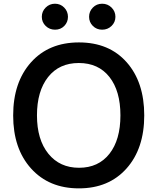

<svg xmlns="http://www.w3.org/2000/svg" viewBox="-20 -992 856 1047"><path d="M149.4 -73.2Q51.8 -181.6 51.8 -362.3Q51.8 -543 148.9 -651.9Q246.1 -760.7 410.6 -760.7Q575.2 -760.7 670.9 -652.3Q766.6 -543.9 766.6 -362.8Q766.6 -181.6 669.9 -73.2Q573.2 35.2 410.2 35.2Q247.1 35.2 149.4 -73.2ZM242.2 -571.8Q181.6 -495.1 181.6 -362.8Q181.6 -230.5 243.7 -153.8Q305.7 -77.1 411.1 -77.1Q516.6 -77.1 576.7 -153.3Q636.7 -229.5 636.7 -362.8Q636.7 -496.1 576.7 -572.3Q516.6 -648.4 409.7 -648.4Q302.7 -648.4 242.2 -571.8ZM229 -850.6Q208 -871.1 208 -900.4Q208 -929.7 229 -950.7Q250 -971.7 279.8 -971.7Q309.6 -971.7 330.1 -950.7Q350.6 -929.7 350.6 -900.4Q350.6 -871.1 330.6 -850.6Q310.5 -830.1 280.3 -830.1Q250 -830.1 229 -850.6ZM486.3 -850.6Q465.8 -871.1 465.8 -900.4Q465.8 -929.7 486.3 -950.7Q506.8 -971.7 537.1 -971.7Q567.4 -971.7 588.4 -950.7Q609.4 -929.7 609.4 -900.4Q609.4 -871.1 588.4 -850.6Q567.4 -830.1 537.1 -830.1Q506.8 -830.1 486.3 -850.6Z"/></svg>

Font: GenEi M Gothic v2 Medium
Style: Regular
Weight: 500
Version: Version 2.0